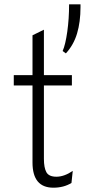

<svg xmlns="http://www.w3.org/2000/svg" viewBox="-20 -860 422 892"><path d="M131 -105V-463H44V-511H131V-696L184 -722V-511H314V-463H184V-122Q184 -81 195.5 -60Q207 -39 242 -39Q278 -39 318 -66L312 -10Q276 12 228 12Q131 12 131 -105ZM354 -827Q354 -758 338 -704.5Q322 -651 286 -612L271 -623Q284 -652 292.5 -712.5Q301 -773 301 -840H354Z"/></svg>

Font: Overpass ExtraLight
Style: Regular
Weight: 200
Designer: Delve Withrington, Thomas Jockin
Foundry: Delve Fonts
Version: Version 3.000;DELV;Overpass